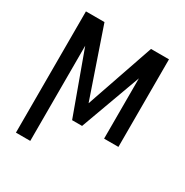

<svg xmlns="http://www.w3.org/2000/svg" viewBox="-168 -664 966 1003"><g transform="rotate(30 315.0 -162.5)"><path d="M316.4 -119.6 176.3 -528.3H64.5V203.1H150.9V-371.1L286.1 0H346.2L479 -363.8V0H565.4V-528.3H457Z"/></g></svg>

Font: Roboto Condensed
Style: Regular
Weight: 400
Designer: Google
Version: Version 2.134; 2016